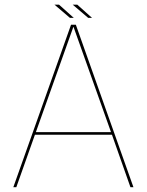

<svg xmlns="http://www.w3.org/2000/svg" viewBox="-20 -780 613 800"><path d="M35.5 0H48L125.5 -218.5H446.5L523.5 0H536L296 -677H276ZM129.5 -229.5 285.5 -667.5H286.5L442.5 -229.5ZM347.5 -705.5H363.5L302 -760.5H283ZM271.5 -705.5H287.5L226 -760.5H207Z"/></svg>

Font: Anybody Thin
Style: Regular
Weight: 100
Designer: Tyler Finck
Foundry: Etcetera Type Company
Version: Version 1.114;gftools[0.9.25]